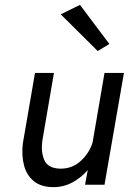

<svg xmlns="http://www.w3.org/2000/svg" viewBox="-20 -760 549 790"><path d="M154 -180 202 -460H124L74 -170Q68 -120 79 -79Q90 -38 120 -14Q150 10 200 10Q242 10 278 -9.5Q314 -29 341 -60L330 0H410L490 -460H410L361 -174Q348 -131 312.5 -98Q277 -65 226 -66Q177 -68 162.5 -101Q148 -134 154 -180ZM230 -701 382 -550 430 -579 309 -740Z"/></svg>

Font: Jost* 400 Book Italic
Style: Italic
Weight: 400
Italic angle: -10°
Version: Version 3.200; ttfautohint (v0.97) -l 8 -r 50 -G 200 -x 14 -